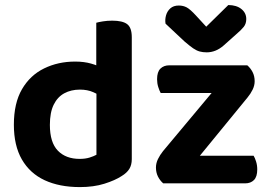

<svg xmlns="http://www.w3.org/2000/svg" viewBox="-20 -743 1092 778"><path d="M370.8 -115.9V-419.3L514 -419.6V-98Q514 -74.8 504.1 -58.6Q494.2 -42.5 472.6 -29.4Q446.2 -12.1 402.9 1.5Q359.5 15.1 303.7 15.1Q221 15.1 161 -12.7Q101.1 -40.6 68.6 -96.9Q36.2 -153.2 36.2 -237.5Q36.2 -325.2 69.2 -381.7Q102.2 -438.2 158.8 -465.8Q215.4 -493.5 284.5 -493.5Q320.7 -493.5 349.3 -485.3Q377.9 -477.1 395.8 -466.1V-346.7Q381 -359.3 357.6 -369.6Q334.2 -379.9 303.9 -379.9Q267.9 -379.9 240.3 -364.9Q212.8 -349.9 197.4 -318.4Q182.1 -286.9 182.1 -236.9Q182.1 -165.8 214.4 -132.5Q246.7 -99.2 302.7 -99.2Q325.6 -99.2 342.8 -104.5Q359.9 -109.9 370.8 -115.9ZM514 -391 370.1 -390.7V-650.8Q379.4 -653.6 397 -656.4Q414.6 -659.3 434.8 -659.3Q476.7 -659.3 495.4 -645.1Q514 -630.9 514 -592ZM698.2 0H641.4Q628 -11.7 619.9 -27.9Q611.9 -44.2 611.9 -64.1Q611.9 -81.8 620.2 -98.7Q628.6 -115.6 640.5 -130.5L931.2 -478.3H982.1Q995.8 -466.4 1003.8 -450.3Q1011.9 -434.2 1011.9 -413.9Q1011.9 -396.5 1003.7 -379.8Q995.5 -363 982.9 -347.8ZM953.3 -478.3V-366.2H631.1Q626 -375.4 621.2 -390.5Q616.5 -405.5 616.5 -421.9Q616.5 -451.7 630.1 -465Q643.8 -478.3 665.6 -478.3ZM680 0V-111.9H1007.7Q1012.9 -103.6 1017.6 -88.7Q1022.4 -73.8 1022.4 -56.4Q1022.4 -26.9 1009.1 -13.5Q995.8 0 973 0ZM773.8 -680.3 815.7 -634.8 905.1 -722.6Q938.6 -722.3 958.2 -706.4Q977.9 -690.5 977.9 -665.9Q977.9 -647.1 967.7 -634.2Q957.5 -621.3 936.6 -603.6L886.4 -558.8Q870 -544.5 852.9 -537.7Q835.8 -530.9 817.5 -530.9Q802.1 -530.9 789.4 -534.3Q776.6 -537.7 762.7 -547.2Q748.8 -556.8 728 -574.7L650.8 -647.1Q648 -663.5 652.7 -680.5Q657.4 -697.5 670.2 -709.1Q683.1 -720.6 704.4 -720.6Q722.4 -720.6 736.6 -713Q750.8 -705.3 773.8 -680.3Z"/></svg>

Font: Baloo Bhaina 2
Style: Regular
Weight: 400
Designer: Yesha Goshar, Manish Minz, Shuchita Grover and Ek Type
Foundry: Ek Type
Version: Version 1.700